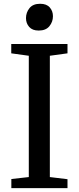

<svg xmlns="http://www.w3.org/2000/svg" viewBox="-20 -970 406 990"><path d="M128.5 -57V-682.5L38 -695V-743H328V-695L237 -682.5V-57L328 -46V0H38.5V-47ZM179 -812.5Q147 -812.5 130.5 -831.2Q114 -850 114 -876.5Q114 -905.5 132 -928Q150 -950.5 186.5 -950.5H187.5Q220 -950.5 236.5 -931.8Q253 -913 253 -886.5Q253 -857.5 234.8 -835Q216.5 -812.5 180 -812.5Z"/></svg>

Font: Merriweather 28pt
Style: Regular
Weight: 400
Version: Version 2.100